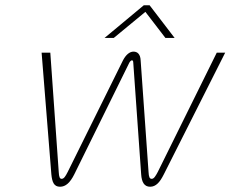

<svg xmlns="http://www.w3.org/2000/svg" viewBox="-20 -700 875 729"><path d="M262 -38 471 -462C478 -474 486 -474 486 -462L516 -38C518 -8 528 9 550 9C572 9 587 -8 602 -38L835 -500H803L579 -47C570 -30 564 -21 556 -21C548 -21 545 -28 544 -47L514 -471C513 -494 502 -504 487 -504C472 -504 458 -492 447 -471L237 -47C228 -29 222 -21 214 -21C207 -21 204 -28 203 -47L171 -500H138L175 -38C178 -8 185 9 208 9C229 9 246 -6 262 -38ZM377 -556H412L532 -655L608 -556H643L548 -680H526Z"/></svg>

Font: LT Wave Text Thin Italic
Style: Regular
Weight: 100
Designer: Daniel Lyons
Version: Version 2.5 (Glyphs App)